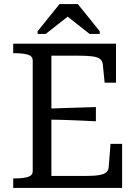

<svg xmlns="http://www.w3.org/2000/svg" viewBox="-20 -925 681 945"><path d="M581 -217V0H45V-47H56Q93 -47 117 -54Q141 -61 141 -83V-627Q141 -649 117 -656Q93 -663 56 -663H45V-710H551V-518H495L486 -608Q484 -626 471 -635.5Q458 -645 431 -648Q404 -651 361 -651H233V-391Q260 -392 287 -393Q328 -394 369.5 -395.5Q411 -397 452 -398V-328Q411 -330 370 -332L287 -335Q260 -335 233 -336V-59H390Q422 -59 445.5 -60.5Q469 -62 484 -67Q499 -72 506.5 -80.5Q514 -89 515 -102L524 -217ZM363 -905H273L165 -771V-758H205L313 -843L421 -758H471V-771Z"/></svg>

Font: Roboto Serif 20pt
Style: Regular
Weight: 400
Designer: Greg Gazdowicz
Foundry: Commercial Type
Version: Version 1.008